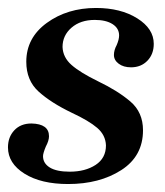

<svg xmlns="http://www.w3.org/2000/svg" viewBox="-25 -452 414 482"><path d="M-5 -82Q-5 -108 11 -125Q27 -142 54 -142Q98 -141 98 -110Q98 -99 90 -84Q83 -67 83 -60Q83 -42 100 -31.5Q117 -21 150 -21Q189 -21 215 -38Q241 -55 241 -87Q240 -113 219 -131Q198 -149 155 -169Q103 -194 72 -222Q41 -250 41 -297Q41 -357 92.5 -394.5Q144 -432 216 -432Q278 -432 319.5 -406Q361 -380 361 -342Q361 -316 345 -299.5Q329 -283 304 -283Q285 -283 273 -292Q261 -301 261 -314Q261 -326 268 -339Q274 -353 274 -363Q274 -381 257.5 -391.5Q241 -402 213 -402Q177 -402 154.5 -382.5Q132 -363 132 -334Q133 -308 154.5 -289Q176 -270 221 -248Q271 -224 302.5 -197Q334 -170 334 -125Q334 -60 279.5 -25Q225 10 146 10Q78 10 36.5 -16Q-5 -42 -5 -82Z"/></svg>

Font: Unna Medium
Style: Italic
Weight: 500
Italic angle: -8.05°
Designer: Jorge de Buen Unna
Foundry: Omnibus-Type
Version: Version 2.008